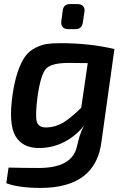

<svg xmlns="http://www.w3.org/2000/svg" viewBox="-20 -716 622 943"><path d="M352 -573H314Q297 -573 288 -583Q279 -593 281 -610L288 -664Q292 -696 324 -696H361Q378 -696 387.5 -686.5Q397 -677 395 -660L387 -606Q382 -573 352 -573ZM542 -475 479 -25Q453 207 178 207Q74 207 11 184L22 107Q94 109 170 109Q332 109 357 7Q358 2 363 -18Q368 -38 371 -47.5Q374 -57 380.5 -73Q387 -89 395 -102Q357 -52 300 -21Q243 10 174 11Q91 12 56 -47.5Q21 -107 42 -253Q52 -320 68.5 -367Q85 -414 105 -440.5Q125 -467 154.5 -481.5Q184 -496 210.5 -500Q237 -504 277 -504Q421 -504 542 -475ZM411 -406 319 -407Q234 -407 207.5 -380Q181 -353 165 -247Q152 -146 161 -117.5Q170 -89 209 -90Q252 -91 290.5 -114Q329 -137 379 -187Z"/></svg>

Font: Exo 2.0 Semi Bold
Style: Italic
Weight: 600
Italic angle: -8°
Designer: Natanael Gama
Version: Version 1.001;PS 001.001;hotconv 1.0.70;makeotf.lib2.5.58329